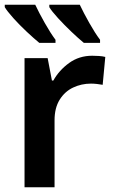

<svg xmlns="http://www.w3.org/2000/svg" viewBox="-22 -786 481 806"><path d="M365 -552Q378 -552 393.5 -551Q409 -550 420 -547L409 -430Q399 -432 385 -433.5Q371 -435 360 -435Q320 -435 285 -418.5Q250 -402 228.5 -367.5Q207 -333 207 -281V0H81V-542H178L196 -448H202Q226 -491 268 -521.5Q310 -552 365 -552ZM313 -766Q329 -732 353 -689.5Q377 -647 398 -619V-606H330Q308 -624 278 -652.5Q248 -681 221.5 -710Q195 -739 185 -756V-766ZM126 -766Q142 -732 166 -689.5Q190 -647 211 -619V-606H143Q121 -624 90.5 -652.5Q60 -681 34 -710Q8 -739 -2 -756V-766Z"/></svg>

Font: Noto Sans SemiBold
Style: Regular
Weight: 600
Designer: Monotype Design Team
Foundry: Monotype Imaging Inc.
Version: Version 2.007